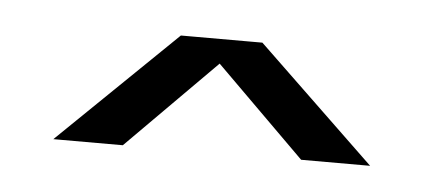

<svg xmlns="http://www.w3.org/2000/svg" viewBox="-26 -760 411 183"><g transform="rotate(5 180.0 -668.5)"><path d="M29 -614H95.5L204 -723H141.5ZM266 -615H332L219.5 -723H157Z"/></g></svg>

Font: Anybody UltraCondensed Thin
Style: Regular
Weight: 400
Version: Version 1.111